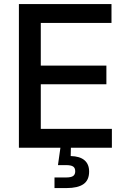

<svg xmlns="http://www.w3.org/2000/svg" viewBox="-20 -748 639 972"><path d="M75.7 0V-727.5H544.4V-631.8H186.5V-416H518.6V-321.3H186.5V-95.7H546.4V0ZM255.9 204.1V150.4H314.5Q339.4 150.4 350.1 143.1Q360.8 135.7 360.8 119.1Q360.8 102.1 350.1 95Q339.4 87.9 314.5 87.9H273.4L289.1 -22.9H338.9V0L337.9 42Q383.8 43 407.5 63Q431.2 83 431.2 120.6Q431.2 164.1 402.6 184.1Q374 204.1 316.9 204.1Z"/></svg>

Font: Inter 20pt Medium
Style: Regular
Weight: 500
Version: Version 4.001;git-66647c0bb